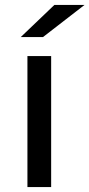

<svg xmlns="http://www.w3.org/2000/svg" viewBox="-20 -757 362 777"><path d="M91 -530V0H187V-530ZM200 -737 64 -607H154L322 -737Z"/></svg>

Font: ICO Headline
Style: Regular
Weight: 500
Designer: Julieta Ulanovsky
Foundry: Julieta Ulanovsky
Version: Version 7.200